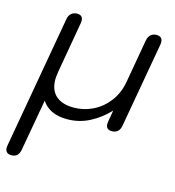

<svg xmlns="http://www.w3.org/2000/svg" viewBox="-117 -593 852 936"><g transform="rotate(15 309.0 -125.0)"><path d="M-6 221Q-6 214 -5 210L113 -460Q116 -479 128 -489.5Q140 -500 157 -500Q187 -500 187 -471Q187 -464 186 -460L141 -202Q137 -174 137 -163Q137 -109 168.5 -81Q200 -53 258 -53Q309 -53 355 -75.5Q401 -98 433.5 -141Q466 -184 476 -243L514 -460Q518 -480 529.5 -490Q541 -500 558 -500Q589 -500 589 -470Q589 -464 588 -460L512 -30Q505 10 468 10Q438 10 438 -19Q438 -26 439 -30L449 -89Q407 -44 354.5 -17Q302 10 242 10Q153 10 114 -49L68 210Q61 250 25 250Q11 250 2.5 242.5Q-6 235 -6 221Z"/></g></svg>

Font: Kodchasan
Style: Italic
Weight: 400
Italic angle: -10°
Version: Version 1.000; ttfautohint (v1.6)